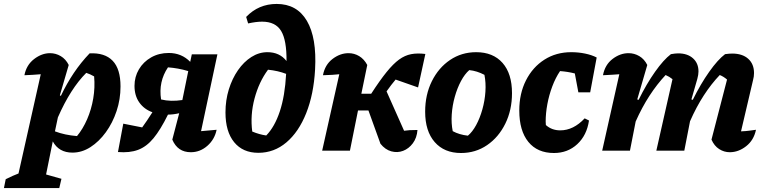

<svg xmlns="http://www.w3.org/2000/svg" viewBox="-94 -765 3888 975"><path d="M-74 190 -65 145Q-27 126 0 116L113 -388Q92 -386 71.5 -385Q51 -384 30 -383Q40 -435 79 -465Q118 -495 160 -495Q189 -495 214.5 -480Q240 -465 255 -435L210 -281L215 -278Q245 -341 281 -394.5Q317 -448 361 -494Q438 -498 478 -456.5Q518 -415 518 -326Q518 -261 498 -201Q478 -141 443.5 -93.5Q409 -46 365.5 -18Q322 10 274 10Q205 10 174 -47L140 121L218 143L207 190ZM185 -98Q235 -79 297 -74Q327 -110 348.5 -159.5Q370 -209 379.5 -265Q389 -321 384 -377Q363 -389 344 -395Q264 -315 200 -169Z M505 7 532 -137 628 -118Q640 -134 652.5 -153Q665 -172 680 -195Q638 -210 613.5 -244.5Q589 -279 589 -329Q589 -375 611.5 -413Q634 -451 673.5 -473.5Q713 -496 763 -496Q828 -496 872 -451L880 -489H1010L927 -99Q966 -103 1006 -106Q996 -57 959 -24.5Q922 8 875 8Q808 8 781 -56L816 -190Q786 -183 759 -183Q721 -106 685.5 -63Q650 -20 607 -4Q564 12 505 7ZM724 -260Q772 -248 832 -257L862 -404Q835 -412 810 -416.5Q785 -421 759 -423Q710 -350 724 -260Z M1218 11Q1139 11 1095 -43Q1051 -97 1051 -194Q1051 -256 1068 -311Q1085 -366 1114.5 -408.5Q1144 -451 1182.5 -475.5Q1221 -500 1264 -500Q1326 -500 1361 -455Q1362 -561 1333.5 -608Q1305 -655 1237 -655Q1207 -655 1166 -646L1156 -679Q1219 -745 1311 -745Q1414 -745 1464.5 -659Q1515 -573 1506 -412Q1499 -286 1461 -190.5Q1423 -95 1360.5 -42Q1298 11 1218 11ZM1187 -97Q1223 -82 1258 -77Q1301 -121 1327 -199.5Q1353 -278 1359 -390Q1317 -406 1267 -411Q1221 -349 1198.5 -264.5Q1176 -180 1187 -97Z M1542 0 1629 -388Q1613 -386 1593.5 -385Q1574 -384 1546 -383Q1556 -436 1594.5 -465.5Q1633 -495 1676 -495Q1705 -495 1730 -480Q1755 -465 1771 -435L1741 -289H1791Q1835 -357 1869 -399Q1903 -441 1932.5 -462.5Q1962 -484 1994 -490Q2026 -496 2066 -491L2029 -321L1915 -361Q1893 -335 1869 -301L1958 -101Q1970 -103 1986 -104Q2002 -105 2026 -105Q2023 -65 2002.5 -37.5Q1982 -10 1953 1Q1924 12 1893 3.5Q1862 -5 1838 -35L1777 -204H1724L1683 0Z M2247 12Q2162 12 2113.5 -43.5Q2065 -99 2065 -198Q2065 -284 2099 -352.5Q2133 -421 2191.5 -460.5Q2250 -500 2324 -500Q2410 -500 2458 -445.5Q2506 -391 2506 -292Q2506 -206 2472 -137Q2438 -68 2379.5 -28Q2321 12 2247 12ZM2282 -76Q2305 -95 2324 -130Q2343 -165 2355.5 -209.5Q2368 -254 2371 -299.5Q2374 -345 2366 -385Q2328 -405 2289 -409Q2266 -389 2247 -353.5Q2228 -318 2215.5 -273.5Q2203 -229 2200 -183.5Q2197 -138 2205 -99Q2238 -81 2282 -76Z M2719 12Q2635 12 2589 -44.5Q2543 -101 2543 -204Q2543 -290 2577 -357Q2611 -424 2670.5 -462Q2730 -500 2807 -500Q2843 -500 2877 -493Q2911 -486 2936 -473L2903 -296H2843L2825 -392Q2790 -401 2750 -404Q2727 -370 2710.5 -326Q2694 -282 2685.5 -236Q2677 -190 2677 -148Q2677 -139 2678 -130Q2708 -103 2751 -103Q2818 -103 2875 -164L2897 -153Q2886 -78 2837.5 -33Q2789 12 2719 12ZM2687 -97 2685 -102Q2686 -99 2687 -97Z M2964 0 3051 -388Q3035 -387 3015.5 -385.5Q2996 -384 2968 -383Q2978 -436 3016.5 -465.5Q3055 -495 3098 -495Q3127 -495 3152.5 -480Q3178 -465 3193 -435L3142 -260L3149 -258Q3189 -339 3232.5 -400.5Q3276 -462 3313 -490Q3324 -492 3333.5 -493Q3343 -494 3350 -494Q3397 -494 3425 -469Q3453 -444 3453 -402Q3453 -394 3451.5 -384.5Q3450 -375 3447 -364L3417 -260L3424 -258Q3464 -339 3507.5 -400.5Q3551 -462 3588 -490Q3610 -493 3624 -493Q3676 -493 3705.5 -466.5Q3735 -440 3735 -394Q3735 -376 3730 -358L3669 -98Q3695 -99 3711.5 -101.5Q3728 -104 3745 -106Q3734 -53 3695 -22.5Q3656 8 3612 8Q3583 8 3558 -8Q3533 -24 3519 -56L3598 -361Q3581 -376 3561 -384Q3518 -339 3480 -280.5Q3442 -222 3410 -149L3381 0H3239L3321 -363Q3305 -376 3286 -384Q3242 -337 3204 -278.5Q3166 -220 3134 -148L3105 0Z"/></svg>

Font: Piazzolla
Style: Bold Italic
Weight: 700
Italic angle: -11.3°
Designer: Juan Pablo del Peral
Foundry: Huerta Tipografica
Version: Version 1.330